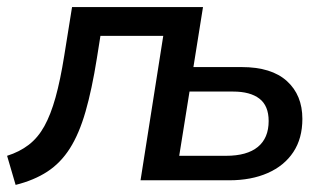

<svg xmlns="http://www.w3.org/2000/svg" viewBox="-27 -508 921 541"><path d="M17 13 -7 -69Q28 -80 54 -100Q80 -120 98 -152.5Q116 -185 129.5 -233.5Q143 -282 154 -351L176 -488H545L518 -319H654Q738 -319 781.5 -279.5Q825 -240 825 -173Q825 -118 799.5 -79.5Q774 -41 727.5 -20.5Q681 0 619 0H369L433 -407H256L246 -344Q232 -256 214 -193.5Q196 -131 170 -90Q144 -49 106.5 -24.5Q69 0 17 13ZM478 -69H610Q669 -69 699.5 -94Q730 -119 730 -167Q730 -210 704 -230Q678 -250 630 -250H507Z"/></svg>

Font: Nunito Sans 12pt SemiBold
Style: Italic
Weight: 600
Italic angle: -9°
Designer: Vernon Adams
Foundry: Vernon Adams
Version: Version 3.101;gftools[0.9.27]